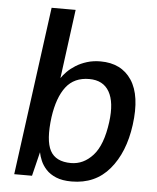

<svg xmlns="http://www.w3.org/2000/svg" viewBox="-53 -789 691 844"><g transform="rotate(5 292.0 -366.5)"><path d="M294 10Q253 10 225.5 -1.5Q198 -13 181.5 -31Q165 -49 156.5 -69Q148 -89 145 -106L119 0H40.5L140.5 -743H246.5L206 -438.5Q215 -452 230.2 -467.5Q245.5 -483 267 -496.5Q288.5 -510 315.8 -518.5Q343 -527 375.5 -527Q468 -527 513 -459Q558 -391 540.5 -261Q524 -138.5 461.2 -64.2Q398.5 10 294 10ZM284.5 -70.5Q340 -70.5 381.5 -116.5Q423 -162.5 436.5 -264.5Q448 -352.5 421.2 -399Q394.5 -445.5 333 -445.5Q266.5 -445.5 230.5 -398.8Q194.5 -352 182 -264.5Q168.5 -161 192.8 -115.8Q217 -70.5 284.5 -70.5Z"/></g></svg>

Font: Public Sans Thin Medium
Style: Italic
Weight: 500
Italic angle: -8°
Version: Version 2.001